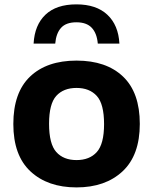

<svg xmlns="http://www.w3.org/2000/svg" viewBox="-20 -826 684 857"><path d="M321.5 10.5Q193 10.5 116.2 -60.8Q39.5 -132 39.5 -272.5Q39.5 -413 114.2 -484.2Q189 -555.5 321.5 -555.5Q454.5 -555.5 529.2 -484.2Q604 -413 604 -273Q604 -133 527 -61.2Q450 10.5 321.5 10.5ZM321.5 -111.5Q380 -111.5 412.2 -147.5Q444.5 -183.5 444.5 -272Q444.5 -362 412 -397.8Q379.5 -433.5 321.5 -433.5Q263.5 -433.5 231.2 -398Q199 -362.5 199 -273.5Q199 -183.5 231.2 -147.5Q263.5 -111.5 321.5 -111.5ZM130 -631.5Q134.5 -714.5 183 -760.5Q231.5 -806.5 321 -806.5Q410 -806.5 459.2 -760.2Q508.5 -714 513 -631.5H416.5Q412.5 -677.5 389.5 -702Q366.5 -726.5 321 -726.5Q275 -726.5 252.8 -702Q230.5 -677.5 226.5 -631.5Z"/></svg>

Font: Encode Sans Semi Expanded
Style: Bold
Weight: 700
Width: 6
Designer: Multiple Designers
Foundry: Impallari Type
Version: Version 3.000; ttfautohint (v1.8.3) -l 8 -r 50 -G 200 -x 14 